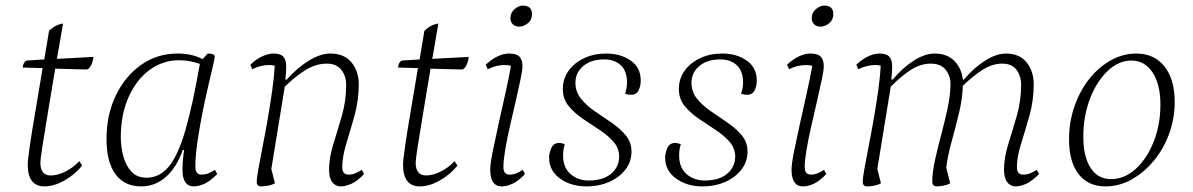

<svg xmlns="http://www.w3.org/2000/svg" viewBox="-20 -653 4257 685"><path d="M139 12Q79 12 79 -65Q79 -81 86 -130Q93 -179 105.5 -251.5Q118 -324 132 -410L61 -412Q63 -432 75 -437L138 -441Q142 -466 146.5 -491.5Q151 -517 155 -543Q177 -565 205 -569Q199 -537 194 -505.5Q189 -474 183 -443L313 -450Q313 -439 306.5 -423.5Q300 -408 290 -405L177 -408Q163 -324 151 -252Q139 -180 131.5 -132Q124 -84 124 -73Q124 -27 161 -27Q185 -27 212.5 -40.5Q240 -54 263 -78L273 -62Q246 -29 209 -8.5Q172 12 139 12Z M484 12Q424 12 392 -31.5Q360 -75 360 -157Q360 -244 393.5 -313Q427 -382 484 -422Q541 -462 614 -462Q665 -462 703 -442L721 -462Q731 -462 738.5 -460Q746 -458 746 -450Q746 -445 739 -415Q732 -385 721.5 -340Q711 -295 701 -244Q691 -193 684 -144Q677 -95 677 -58Q677 -30 699 -30Q712 -30 723 -34.5Q734 -39 747 -47L755 -32Q729 -6 708.5 3Q688 12 672 12Q631 12 631 -47Q631 -63 632.5 -81.5Q634 -100 637 -118H632Q610 -55 571.5 -21.5Q533 12 484 12ZM411 -164Q411 -129 420 -95.5Q429 -62 449 -40.5Q469 -19 503 -19Q549 -19 582 -58.5Q615 -98 641 -187Q667 -276 693 -425Q679 -430 660.5 -434Q642 -438 619 -438Q560 -438 513 -403Q466 -368 438.5 -306Q411 -244 411 -164Z M912 12Q896 12 896 -4Q896 -18 902 -51.5Q908 -85 917 -130.5Q926 -176 935 -227.5Q944 -279 951 -328.5Q958 -378 960 -419Q950 -421 941 -421Q910 -421 880 -406L873 -422Q894 -442 915.5 -452Q937 -462 956 -462Q981 -462 991 -450.5Q1001 -439 1001 -417Q1001 -397 998 -369H1003Q1041 -412 1082.5 -437Q1124 -462 1158 -462Q1208 -462 1234 -430.5Q1260 -399 1260 -352Q1260 -295 1245 -241.5Q1230 -188 1215.5 -140.5Q1201 -93 1201 -56Q1201 -30 1224 -30Q1236 -30 1247 -34.5Q1258 -39 1271 -47L1279 -32Q1254 -6 1233 3Q1212 12 1196 12Q1177 12 1165.5 -3Q1154 -18 1154 -47Q1154 -90 1169 -138Q1184 -186 1199.5 -239.5Q1215 -293 1215 -350Q1215 -382 1197.5 -404Q1180 -426 1146 -426Q1109 -426 1074 -405.5Q1039 -385 996 -344L948 -50L961 1Q950 7 936.5 9.5Q923 12 912 12Z M1478 12Q1418 12 1418 -65Q1418 -81 1425 -130Q1432 -179 1444.5 -251.5Q1457 -324 1471 -410L1400 -412Q1402 -432 1414 -437L1477 -441Q1481 -466 1485.5 -491.5Q1490 -517 1494 -543Q1516 -565 1544 -569Q1538 -537 1533 -505.5Q1528 -474 1522 -443L1652 -450Q1652 -439 1645.5 -423.5Q1639 -408 1629 -405L1516 -408Q1502 -324 1490 -252Q1478 -180 1470.5 -132Q1463 -84 1463 -73Q1463 -27 1500 -27Q1524 -27 1551.5 -40.5Q1579 -54 1602 -78L1612 -62Q1585 -29 1548 -8.5Q1511 12 1478 12Z M1770 12Q1729 12 1729 -48Q1729 -68 1737.5 -110.5Q1746 -153 1758 -207.5Q1770 -262 1782.5 -317.5Q1795 -373 1803 -418Q1793 -421 1781 -421Q1750 -421 1720 -406L1713 -422Q1734 -442 1755.5 -452Q1777 -462 1796 -462Q1823 -462 1833.5 -450.5Q1844 -439 1844 -417Q1844 -403 1837 -369.5Q1830 -336 1820 -292.5Q1810 -249 1799.5 -203.5Q1789 -158 1782.5 -119Q1776 -80 1776 -57Q1776 -30 1798 -30Q1810 -30 1821.5 -34.5Q1833 -39 1845 -47L1853 -32Q1828 -6 1807.5 3Q1787 12 1770 12ZM1833 -558Q1818 -558 1809.5 -566.5Q1801 -575 1801 -588Q1801 -608 1816 -620.5Q1831 -633 1845 -633Q1878 -633 1878 -603Q1878 -582 1863 -570Q1848 -558 1833 -558Z M2072 12Q2017 12 1978 -16Q1939 -44 1939 -91Q1939 -107 1947 -125Q1955 -143 1975 -143Q1979 -143 1984 -142Q1989 -141 1995 -138Q1992 -130 1990.5 -120Q1989 -110 1989 -98Q1989 -55 2015.5 -32Q2042 -9 2080 -9Q2131 -9 2159.5 -32.5Q2188 -56 2189 -93Q2189 -124 2169 -147Q2149 -170 2119 -189.5Q2089 -209 2059 -229.5Q2029 -250 2008.5 -275Q1988 -300 1988 -336Q1988 -372 2008.5 -400.5Q2029 -429 2064 -445.5Q2099 -462 2143 -462Q2194 -462 2230 -437Q2266 -412 2266 -365Q2266 -347 2258.5 -331Q2251 -315 2232 -315Q2228 -315 2222.5 -315.5Q2217 -316 2210 -319Q2213 -327 2215 -337Q2217 -347 2217 -359Q2217 -399 2195 -420Q2173 -441 2135 -441Q2089 -441 2061 -417.5Q2033 -394 2033 -358Q2033 -325 2053 -300.5Q2073 -276 2103 -255.5Q2133 -235 2163 -214.5Q2193 -194 2213 -169.5Q2233 -145 2233 -112Q2233 -77 2212 -49Q2191 -21 2154.5 -4.5Q2118 12 2072 12Z M2486 12Q2431 12 2392 -16Q2353 -44 2353 -91Q2353 -107 2361 -125Q2369 -143 2389 -143Q2393 -143 2398 -142Q2403 -141 2409 -138Q2406 -130 2404.5 -120Q2403 -110 2403 -98Q2403 -55 2429.5 -32Q2456 -9 2494 -9Q2545 -9 2573.5 -32.5Q2602 -56 2603 -93Q2603 -124 2583 -147Q2563 -170 2533 -189.5Q2503 -209 2473 -229.5Q2443 -250 2422.5 -275Q2402 -300 2402 -336Q2402 -372 2422.5 -400.5Q2443 -429 2478 -445.5Q2513 -462 2557 -462Q2608 -462 2644 -437Q2680 -412 2680 -365Q2680 -347 2672.5 -331Q2665 -315 2646 -315Q2642 -315 2636.5 -315.5Q2631 -316 2624 -319Q2627 -327 2629 -337Q2631 -347 2631 -359Q2631 -399 2609 -420Q2587 -441 2549 -441Q2503 -441 2475 -417.5Q2447 -394 2447 -358Q2447 -325 2467 -300.5Q2487 -276 2517 -255.5Q2547 -235 2577 -214.5Q2607 -194 2627 -169.5Q2647 -145 2647 -112Q2647 -77 2626 -49Q2605 -21 2568.5 -4.5Q2532 12 2486 12Z M2845 12Q2804 12 2804 -48Q2804 -68 2812.5 -110.5Q2821 -153 2833 -207.5Q2845 -262 2857.5 -317.5Q2870 -373 2878 -418Q2868 -421 2856 -421Q2825 -421 2795 -406L2788 -422Q2809 -442 2830.5 -452Q2852 -462 2871 -462Q2898 -462 2908.5 -450.5Q2919 -439 2919 -417Q2919 -403 2912 -369.5Q2905 -336 2895 -292.5Q2885 -249 2874.5 -203.5Q2864 -158 2857.5 -119Q2851 -80 2851 -57Q2851 -30 2873 -30Q2885 -30 2896.5 -34.5Q2908 -39 2920 -47L2928 -32Q2903 -6 2882.5 3Q2862 12 2845 12ZM2908 -558Q2893 -558 2884.5 -566.5Q2876 -575 2876 -588Q2876 -608 2891 -620.5Q2906 -633 2920 -633Q2953 -633 2953 -603Q2953 -582 2938 -570Q2923 -558 2908 -558Z M3074 12Q3058 12 3058 -4Q3058 -18 3064 -51.5Q3070 -85 3079 -130.5Q3088 -176 3097 -227.5Q3106 -279 3113 -328.5Q3120 -378 3122 -419Q3112 -421 3103 -421Q3072 -421 3042 -406L3035 -422Q3056 -442 3077.5 -452Q3099 -462 3118 -462Q3143 -462 3153 -450.5Q3163 -439 3163 -417Q3163 -397 3160 -369H3165Q3201 -412 3240.5 -437Q3280 -462 3314 -462Q3359 -462 3385 -435.5Q3411 -409 3415 -369H3419Q3455 -412 3495 -437Q3535 -462 3569 -462Q3617 -462 3642.5 -430.5Q3668 -399 3668 -352Q3668 -295 3653 -241.5Q3638 -188 3623 -140.5Q3608 -93 3608 -56Q3608 -30 3631 -30Q3644 -30 3655 -34.5Q3666 -39 3679 -47L3687 -32Q3661 -6 3640.5 3Q3620 12 3603 12Q3585 12 3573.5 -3Q3562 -18 3562 -47Q3562 -90 3577 -138Q3592 -186 3607.5 -239.5Q3623 -293 3623 -350Q3623 -382 3606.5 -404Q3590 -426 3556 -426Q3521 -426 3488 -405.5Q3455 -385 3415 -347Q3414 -302 3401.5 -250Q3389 -198 3375 -147.5Q3361 -97 3356 -55L3370 1Q3359 7 3345.5 9.5Q3332 12 3323 12Q3306 12 3306 -5Q3306 -37 3315.5 -80.5Q3325 -124 3338 -172.5Q3351 -221 3361 -268Q3371 -315 3371 -354Q3371 -383 3353.5 -404.5Q3336 -426 3301 -426Q3266 -426 3232.5 -405.5Q3199 -385 3158 -344L3110 -50L3123 1Q3112 7 3098.5 9.5Q3085 12 3074 12Z M3924 12Q3862 12 3828 -32Q3794 -76 3794 -156Q3794 -217 3813 -272.5Q3832 -328 3865.5 -370.5Q3899 -413 3942.5 -437.5Q3986 -462 4034 -462Q4098 -462 4134.5 -416Q4171 -370 4171 -289Q4171 -230 4151 -175.5Q4131 -121 4096 -79Q4061 -37 4017 -12.5Q3973 12 3924 12ZM3944 -14Q3992 -14 4032 -50.5Q4072 -87 4096 -147.5Q4120 -208 4120 -280Q4120 -352 4092 -394.5Q4064 -437 4016 -437Q3971 -437 3931.5 -399.5Q3892 -362 3868.5 -300Q3845 -238 3845 -165Q3845 -94 3871 -54Q3897 -14 3944 -14Z"/></svg>

Font: Petrona ExtraLight
Style: Italic
Weight: 200
Italic angle: -9°
Designer: Ringo R. Seeber
Foundry: Ringo R. Seeber
Version: Version 2.001; ttfautohint (v1.8.3)